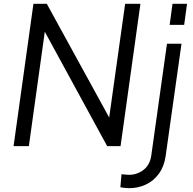

<svg xmlns="http://www.w3.org/2000/svg" viewBox="-20 -765 1009 1005"><path d="M51 0 155 -745H225L569 -118H547L635 -745H715L611 0H541L197 -631H219L131 0ZM656 220Q648 220 633 218.5Q618 217 610 215L616 147Q627 148 637.5 149Q648 150 656 150Q698 150 731.5 124Q765 98 772 48L854 -536H930L847 52Q839 107 811.5 144.5Q784 182 743.5 201Q703 220 656 220ZM868 -635 883 -745H959L944 -635Z"/></svg>

Font: Plus Jakarta Sans
Style: Italic
Weight: 400
Italic angle: -8°
Designer: Gumpita Rahayu
Foundry: Tokotype
Version: Version 2.006